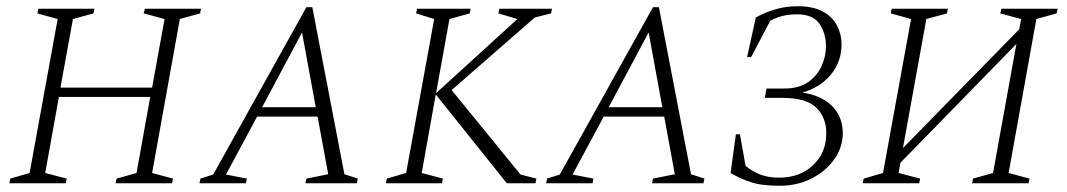

<svg xmlns="http://www.w3.org/2000/svg" viewBox="-20 -588 3423 616"><path d="M10 0 13 -15 75 -33 165 -527 100 -545 103 -560H283L280 -545L214 -527L174 -307H468L508 -527L441 -545L445 -560H625L622 -545L557 -527L468 -33L535 -15L532 0H351L354 -15L418 -33L462 -277H169L125 -33L194 -15L191 0Z M620 0 623 -15 664 -28 963 -565H982L1085 -29L1128 -15L1125 0H960L963 -15L1033 -29L999 -214H805L705 -28L772 -15L769 0ZM821 -244H993L949 -484Z M1218 0 1221 -15 1283 -33 1373 -527 1315 -545 1318 -560H1490L1487 -545L1422 -527L1379 -289L1640 -527L1579 -545L1582 -560H1751L1748 -545L1696 -532L1429 -299L1650 -28L1701 -15L1698 0H1606L1378 -285L1333 -33L1401 -15L1398 0Z M1732 0 1735 -15 1776 -28 2075 -565H2094L2197 -29L2240 -15L2237 0H2072L2075 -15L2145 -29L2111 -214H1917L1817 -28L1884 -15L1881 0ZM1933 -244H2105L2061 -484Z M2537 -542Q2487 -542 2451 -521L2390 -405H2377L2405 -532Q2436 -549 2469 -558.5Q2502 -568 2539 -568Q2589 -568 2620 -551Q2651 -534 2665.5 -506Q2680 -478 2680 -446Q2680 -390 2645.5 -348.5Q2611 -307 2554 -291Q2615 -282 2649 -248.5Q2683 -215 2684 -162Q2684 -116 2657 -77.5Q2630 -39 2584 -15.5Q2538 8 2482 8Q2423 8 2387.5 -4Q2352 -16 2324 -33L2341 -157H2354L2372 -56Q2395 -37 2420.5 -27.5Q2446 -18 2480 -18Q2546 -18 2588.5 -58Q2631 -98 2631 -161Q2631 -211 2599 -242.5Q2567 -274 2490 -274H2434L2439 -304H2496Q2543 -304 2572.5 -324.5Q2602 -345 2616 -376.5Q2630 -408 2630 -440Q2630 -480 2609.5 -511Q2589 -542 2537 -542Z M2748 0 2751 -15 2813 -33 2903 -527 2838 -545 2841 -560H3021L3018 -545L2952 -527L2877 -113L3250 -494L3256 -527L3189 -545L3193 -560H3373L3370 -545L3305 -527L3216 -33L3283 -15L3280 0H3099L3102 -15L3166 -33L3241 -447L2869 -66L2863 -33L2932 -15L2929 0Z"/></svg>

Font: Spectral SC ExtraLight
Style: Italic
Weight: 275
Italic angle: -10°
Designer: Jean-Baptiste Levee
Foundry: Production Type
Version: Version 2.001